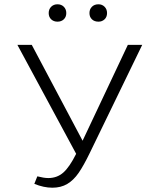

<svg xmlns="http://www.w3.org/2000/svg" viewBox="-20 -867 724 895"><path d="M207 -806Q207 -824 218.5 -835.5Q230 -847 248 -847Q266 -847 277.5 -835.5Q289 -824 289 -806Q289 -788 277.5 -777Q266 -766 248 -766Q230 -766 218.5 -777Q207 -788 207 -806ZM397 -806Q397 -824 408.5 -835.5Q420 -847 439 -847Q456 -847 467.5 -835.5Q479 -824 479 -806Q479 -788 467.5 -777Q456 -766 439 -766Q420 -766 408.5 -777Q397 -788 397 -806ZM643 -658 399 -155Q370 -95 346.5 -61Q323 -27 293.5 -9.5Q264 8 224 8Q184 8 140 -10L154 -45Q185 -37 205 -37Q246 -37 275 -62.5Q304 -88 335 -150L61 -658H128L365 -211L576 -658Z"/></svg>

Font: Isabella Sans
Style: Regular
Weight: 400
Designer: Original fonts by Christian Thalmann (Catharsis Fonts), Modifications by Cristiano Sobral
Version: Version 0.002;July 12, 2020;FontCreator 13.0.0.2655 64-bit; 